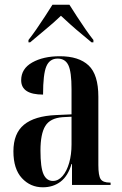

<svg xmlns="http://www.w3.org/2000/svg" viewBox="-20 -786 518 816"><path d="M162 10Q109 10 73 -29Q37 -68 37 -143Q37 -219 82 -256Q127 -293 218 -297L284 -300V-407Q284 -481 270.5 -509Q257 -537 225 -537Q191 -537 177 -504Q163 -471 163 -384Q70 -384 70 -445Q70 -494 117 -520.5Q164 -547 234 -547Q315 -547 356.5 -508Q398 -469 398 -375V-85Q398 -39 408 -24.5Q418 -10 447 -10H450V0H286V-89H284Q269 -38 237.5 -14Q206 10 162 10ZM205 -17Q228 -17 246 -38Q264 -59 274 -94Q284 -129 284 -172V-290L246 -288Q193 -284 172.5 -250.5Q152 -217 152 -146Q152 -74 165 -45.5Q178 -17 205 -17ZM101 -616Q116 -635 134.5 -661.5Q153 -688 171 -716Q189 -744 203 -766H275Q289 -744 307 -716Q325 -688 343.5 -661.5Q362 -635 377 -616V-606H369Q353 -620 329 -639.5Q305 -659 281 -680.5Q257 -702 239 -719Q209 -690 173 -660.5Q137 -631 108 -606H101Z"/></svg>

Font: Noto Serif Display ExtraCondensed SemiBold
Style: Regular
Weight: 600
Width: 2
Designer: Monotype Design Team
Foundry: Monotype Imaging Inc.
Version: Version 2.009